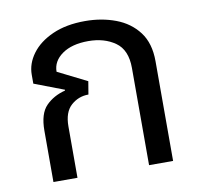

<svg xmlns="http://www.w3.org/2000/svg" viewBox="-67 -629 734 700"><g transform="rotate(-10 300.0 -279.0)"><path d="M76 0V-190Q76 -253 104 -281.5Q132 -310 175 -321L176 -324L66 -366V-399Q66 -440 93 -476.5Q120 -513 170.5 -535.5Q221 -558 291 -558Q352 -558 404 -538.5Q456 -519 487.5 -477.5Q519 -436 519 -369V0H430V-360Q430 -427 389.5 -455.5Q349 -484 290 -484Q229 -484 193 -458.5Q157 -433 157 -394L265 -340L257 -292Q220 -292 192.5 -267.5Q165 -243 165 -190V0Z"/></g></svg>

Font: Go Noto Kurrent-Regular
Style: Regular
Weight: 400
Designer: Monotype Design Team
Foundry: Monotype Imaging Inc.
Version: Version 2.012; ttfautohint (v1.8.4.7-5d5b)